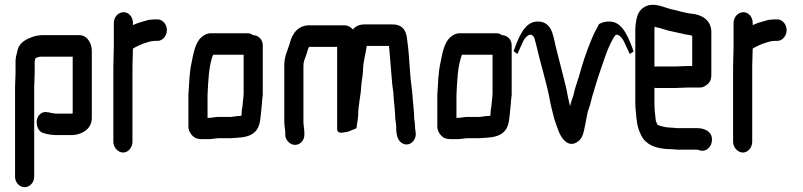

<svg xmlns="http://www.w3.org/2000/svg" viewBox="-20 -572 3357 803"><path d="M123 168V-207C123 -219 125 -253 125 -265V-316L128 -328C136 -333 144 -335 155 -335H284V-98C283 -97 282 -97 281 -97H210C207 -98 203 -98 197 -99C180 -103 164 -108 149 -96C122 -74 132 -21 164 -15C179 -10 199 -7 217 -7H284C326 -10 364 -34 364 -79V-359C364 -392 344 -425 312 -425H153C143 -424 134 -423 126 -421C92 -410 59 -396 52 -356C49 -344 45 -330 45 -316V-266C45 -253 43 -222 43 -210V168C43 191 62 211 83 211C104 211 123 191 123 168Z M456 -476V-374C456 -349 454 -318 454 -293V21C454 45 474 66 495 66C516 66 534 45 534 21V-295C534 -318 536 -347 536 -369C552 -378 574 -389 593 -394C601 -396 609 -400 618 -400C622 -401 627 -401 631 -401H639C660 -401 678 -422 678 -446C678 -470 660 -491 639 -491H631C625 -491 620 -491 615 -490C608 -490 600 -489 592 -486C572 -481 553 -475 536 -467V-476C536 -501 519 -521 497 -521C475 -521 456 -501 456 -476Z M853 -79H848V-174C851 -235 853 -297 871 -343H999V-179C998 -172 998 -168 998 -165C997 -160 997 -154 996 -147L994 -126C991 -113 991 -104 990 -89C988 -88 986 -87 984 -87C980 -87 974 -87 968 -86L953 -84C950 -83 947 -83 944 -83H894C880 -83 865 -79 853 -79ZM813 9C817 10 825 10 833 10H853C866 10 883 6 896 6H944C952 6 965 4 975 4C979 3 983 3 986 3C1017 0 1043 -10 1057 -34C1069 -55 1070 -86 1073 -114L1075 -135C1076 -142 1076 -146 1076 -149C1077 -156 1078 -164 1079 -175V-383C1079 -407 1060 -425 1038 -425C1032 -430 1024 -433 1016 -433H861C848 -433 834 -427 822 -416C797 -394 789 -350 781 -309C772 -269 771 -222 768 -176V-42C768 -17 791 9 813 9Z M1173 -22V-9C1173 14 1193 34 1214 34C1235 34 1253 15 1253 -8V-15C1253 -33 1249 -46 1249 -64V-297C1249 -315 1255 -326 1260 -340L1266 -359C1267 -364 1269 -368 1270 -371C1270 -372 1271 -373 1272 -374C1272 -375 1272 -375 1273 -376H1390V-32C1390 -20 1399 -16 1411 -17C1426 -19 1438 -21 1450 -27C1460 -32 1467 -32 1471 -37C1473 -55 1477 -72 1478 -91C1478 -133 1489 -171 1491 -213C1492 -234 1497 -252 1498 -272C1498 -314 1509 -344 1514 -380H1607C1607 -372 1608 -368 1609 -357C1613 -315 1616 -267 1620 -225C1621 -210 1626 -187 1626 -170C1628 -138 1633 -107 1633 -76C1634 -68 1635 -63 1636 -56C1636 -53 1636 -50 1637 -47V-37C1637 -30 1637 -21 1639 -12L1641 -3C1644 8 1649 18 1659 25C1690 47 1725 15 1718 -21L1717 -30C1716 -33 1716 -36 1716 -38C1716 -43 1716 -47 1715 -52C1715 -62 1712 -71 1712 -81C1712 -105 1709 -124 1707 -148L1705 -174C1703 -201 1698 -231 1696 -258C1692 -306 1690 -359 1683 -404C1680 -447 1661 -470 1621 -470H1507C1484 -470 1469 -464 1456 -449C1445 -460 1434 -466 1423 -466H1282C1228 -470 1202 -433 1191 -388C1183 -361 1169 -336 1169 -301V-68C1169 -51 1171 -35 1173 -22Z M1894 -79H1889V-174C1892 -235 1894 -297 1912 -343H2040V-179C2039 -172 2039 -168 2039 -165C2038 -160 2038 -154 2037 -147L2035 -126C2032 -113 2032 -104 2031 -89C2029 -88 2027 -87 2025 -87C2021 -87 2015 -87 2009 -86L1994 -84C1991 -83 1988 -83 1985 -83H1935C1921 -83 1906 -79 1894 -79ZM1854 9C1858 10 1866 10 1874 10H1894C1907 10 1924 6 1937 6H1985C1993 6 2006 4 2016 4C2020 3 2024 3 2027 3C2058 0 2084 -10 2098 -34C2110 -55 2111 -86 2114 -114L2116 -135C2117 -142 2117 -146 2117 -149C2118 -156 2119 -164 2120 -175V-383C2120 -407 2101 -425 2079 -425C2073 -430 2065 -433 2057 -433H1902C1889 -433 1875 -427 1863 -416C1838 -394 1830 -350 1822 -309C1813 -269 1812 -222 1809 -176V-42C1809 -17 1832 9 1854 9Z M2210 -434C2213 -418 2217 -404 2222 -387C2239 -310 2264 -235 2279 -157C2283 -133 2288 -116 2293 -95C2298 -70 2309 -45 2316 -24C2327 4 2353 45 2391 24C2419 8 2421 -20 2429 -58C2433 -76 2436 -103 2443 -119C2452 -143 2453 -160 2462 -185C2469 -208 2476 -234 2483 -254C2503 -310 2518 -366 2545 -412L2551 -423L2546 -412C2549 -418 2553 -427 2559 -427C2568 -427 2582 -416 2591 -395L2614 -346L2630 -357C2598 -449 2571 -482 2527 -482C2513 -482 2495 -478 2485 -471L2479 -459C2471 -445 2468 -439 2462 -426L2453 -405C2432 -355 2416 -306 2401 -251C2394 -229 2383 -199 2379 -176C2374 -160 2368 -145 2364 -128C2361 -143 2357 -156 2354 -173C2350 -199 2346 -212 2340 -236L2332 -268C2321 -313 2305 -370 2296 -414L2293 -424C2285 -459 2264 -482 2231 -482C2187 -482 2160 -450 2128 -358L2144 -346L2166 -395C2175 -416 2190 -427 2199 -427C2206 -427 2214 -418 2216 -411Z M2805 -294H2725C2722 -294 2720 -294 2717 -293V-449C2717 -451 2717 -455 2718 -460C2730 -456 2739 -456 2751 -451C2782 -441 2815 -436 2847 -428L2861 -426C2864 -425 2869 -424 2873 -423H2875V-296H2858C2847 -296 2818 -294 2805 -294ZM2858 -206H2906C2916 -205 2925 -209 2937 -218C2949 -227 2955 -240 2955 -257V-441C2953 -490 2914 -511 2871 -515L2856 -517C2852 -518 2847 -519 2843 -520C2826 -523 2807 -530 2789 -533C2763 -539 2739 -552 2709 -552C2678 -552 2652 -531 2645 -503C2641 -491 2637 -465 2637 -449V-142C2637 -129 2638 -118 2639 -108C2642 -70 2645 -40 2658 -14C2677 35 2727 52 2789 52C2798 52 2807 54 2816 54H2895C2899 54 2903 56 2907 57C2930 65 2952 45 2956 25C2966 -18 2930 -36 2897 -36H2809C2803 -37 2797 -38 2790 -38C2787 -38 2782 -38 2777 -39C2760 -39 2745 -45 2731 -49C2728 -54 2722 -65 2722 -74C2719 -96 2717 -118 2717 -143V-205C2720 -204 2722 -204 2725 -204H2805C2818 -204 2846 -206 2858 -206Z M3048 -476V-374C3048 -349 3046 -318 3046 -293V21C3046 45 3066 66 3087 66C3108 66 3126 45 3126 21V-295C3126 -318 3128 -347 3128 -369C3144 -378 3166 -389 3185 -394C3193 -396 3201 -400 3210 -400C3214 -401 3219 -401 3223 -401H3231C3252 -401 3270 -422 3270 -446C3270 -470 3252 -491 3231 -491H3223C3217 -491 3212 -491 3207 -490C3200 -490 3192 -489 3184 -486C3164 -481 3145 -475 3128 -467V-476C3128 -501 3111 -521 3089 -521C3067 -521 3048 -501 3048 -476Z"/></svg>

Font: Electronic
Style: Circ
Weight: 900
Version: Version 1.011